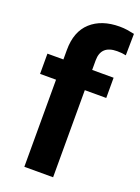

<svg xmlns="http://www.w3.org/2000/svg" viewBox="-145 -824 648 888"><g transform="rotate(20 179.0 -380.0)"><path d="M233.9 0H92.3V-428.7H13.7V-528.3H92.3V-575.2Q92.3 -665.5 144.5 -712.9Q196.8 -760.3 285.6 -760.3Q305.2 -760.3 323.2 -757.6Q341.3 -754.9 358.4 -751L356.9 -645Q338.9 -649.4 313.5 -649.4Q233.9 -649.4 233.9 -575.2V-528.3H339.4V-428.7H233.9Z"/></g></svg>

Font: Vazirmatn RD UI FD
Style: Bold
Weight: 700
Designer: Saber Rastikerdar
Foundry: Saber Rastikerdar
Version: Version 33.003